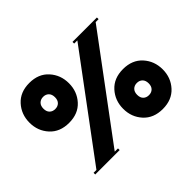

<svg xmlns="http://www.w3.org/2000/svg" viewBox="-147 -962 1224 1224"><g transform="rotate(-45 465.5 -350.0)"><path d="M92.8 -402.6Q44.9 -455.1 44.9 -529.8Q44.9 -604.5 92.8 -657.2Q140.6 -710 223.1 -710Q305.7 -710 353.3 -657.2Q400.9 -604.5 400.9 -529.8Q400.9 -455.1 353.3 -402.6Q305.7 -350.1 223.1 -350.1Q140.6 -350.1 92.8 -402.6ZM107.9 0V-15.1H133.8L631.8 -685.1H603V-700.2H823.2V-685.1H796.9L298.8 -15.1H328.1V0ZM223.1 -475.1Q246.1 -475.1 260.5 -489.3Q274.9 -503.4 274.9 -529.8Q274.9 -556.2 260.5 -570.6Q246.1 -585 223.1 -585Q200.2 -585 185.5 -570.6Q170.9 -556.2 170.9 -529.8Q170.9 -503.4 185.3 -489.3Q199.7 -475.1 223.1 -475.1ZM577.6 -42.7Q529.8 -95.2 529.8 -169.9Q529.8 -244.6 577.6 -297.4Q625.5 -350.1 708 -350.1Q790.5 -350.1 838.4 -297.4Q886.2 -244.6 886.2 -169.9Q886.2 -95.2 838.4 -42.7Q790.5 9.8 708 9.8Q625.5 9.8 577.6 -42.7ZM708 -115.2Q731 -115.2 745.4 -129.4Q759.8 -143.6 759.8 -169.9Q759.8 -196.3 745.4 -210.7Q731 -225.1 708 -225.1Q685.1 -225.1 670.4 -210.7Q655.8 -196.3 655.8 -169.9Q655.8 -143.6 670.2 -129.4Q684.6 -115.2 708 -115.2Z"/></g></svg>

Font: Copperplate CC
Style: Bold
Weight: 700
Designer: indestructible type*
Foundry: Cowboy Collective
Version: Version 1.000